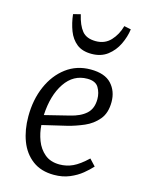

<svg xmlns="http://www.w3.org/2000/svg" viewBox="-117 -834 700 919"><g transform="rotate(15 233.0 -374.0)"><path d="M282 -519Q352 -519 385 -483.5Q418 -448 418 -394Q418 -339 390.5 -306.5Q363 -274 323.5 -257Q284 -240 245 -230L122 -201Q124 -163 138 -126Q152 -89 180.5 -65Q209 -41 254 -41Q289 -41 320 -55.5Q351 -70 390 -107L420 -75Q403 -56 378 -35.5Q353 -15 318.5 -0.5Q284 14 241 14Q177 14 134.5 -18Q92 -50 71.5 -104Q51 -158 51 -225Q51 -308 80 -374.5Q109 -441 161 -480Q213 -519 282 -519ZM349 -390Q349 -421 334 -446.5Q319 -472 278 -472Q209 -472 167.5 -410.5Q126 -349 121 -250L242 -280Q293 -292 321 -317.5Q349 -343 349 -390ZM265 -592Q219 -592 191.5 -614Q164 -636 150 -672.5Q136 -709 131 -753L167 -762Q179 -710 201 -683Q223 -656 269 -656Q314 -656 342.5 -686.5Q371 -717 383 -761L417 -754Q412 -716 394 -678.5Q376 -641 344 -616.5Q312 -592 265 -592Z"/></g></svg>

Font: Literata 12pt Light
Style: Italic
Weight: 300
Italic angle: -2°
Designer: Latin by Veronika Burian and Jose Scaglione. Greek by Irene Vlachou. Cyrillic by Vera Evstafieva
Foundry: TypeTogether
Version: Version 3.002